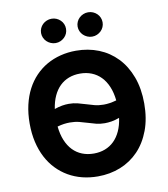

<svg xmlns="http://www.w3.org/2000/svg" viewBox="-100 -1030 982 1124"><g transform="rotate(-10 391.0 -468.0)"><path d="M391 -737.2Q463.4 -737.2 525.6 -712.4Q587.7 -687.5 633.5 -639.7Q679.3 -592 705.4 -522.4Q731.5 -452.8 731.5 -363.6Q731.5 -274.5 705.4 -204.9Q679.3 -135.3 633.5 -87.5Q587.7 -39.8 525.6 -14.9Q463.4 9.9 391 9.9Q342.7 9.9 298.5 -1.2Q254.3 -12.4 216.4 -34.3Q178.6 -56.1 147.9 -88.1Q117.2 -120 95.5 -161.6Q73.9 -203.1 62.1 -253.7Q50.4 -304.3 50.4 -363.6Q50.4 -423.3 62.1 -474.1Q73.9 -524.9 95.5 -566.2Q117.2 -607.6 147.9 -639.6Q178.6 -671.5 216.4 -693.2Q254.3 -714.8 298.5 -726Q342.7 -737.2 391 -737.2ZM391 -126.1Q427.2 -126.1 457.7 -137.8Q488.3 -149.5 511.5 -172.2Q534.8 -195 550.2 -228.5Q565.7 -262.1 571.7 -306.1Q546.5 -296.9 525.2 -293.3Q503.9 -289.8 484.7 -289.8Q457 -289.8 433.4 -295.8Q409.8 -301.8 386.4 -309.3Q362.6 -316.8 337.7 -323.2Q312.9 -329.5 283 -329.5Q266.3 -329.5 248 -327.1Q229.8 -324.6 208.5 -318.5Q213.4 -271.7 228.3 -235.6Q243.3 -199.6 266.9 -175.2Q290.5 -150.9 321.9 -138.5Q353.3 -126.1 391 -126.1ZM210.2 -422.6Q234.7 -431.1 255.7 -434.7Q276.6 -438.2 295.5 -438.2Q323.5 -438.2 347.3 -432.2Q371.1 -426.1 394.5 -418.7Q418.3 -410.9 443.2 -404.5Q468 -398.1 497.5 -398.1Q514.6 -398.1 533.2 -400.9Q551.8 -403.8 573.2 -409.8Q568.2 -456.7 553.1 -492.4Q538 -528.1 514.4 -552.2Q490.8 -576.3 459.5 -588.8Q428.3 -601.2 391 -601.2Q354.8 -601.2 324.4 -589.7Q294 -578.1 270.8 -555.6Q247.5 -533 232.1 -499.6Q216.6 -466.3 210.2 -422.6ZM500 -946.4Q515.6 -946.4 528.9 -940.7Q542.3 -935 552.4 -925.2Q562.5 -915.5 568.2 -902.3Q573.9 -889.2 573.9 -874.3Q573.9 -859.4 568.2 -846.2Q562.5 -833.1 552.4 -823.3Q542.3 -813.6 528.9 -807.7Q515.6 -801.8 500 -801.8Q484.7 -801.8 471.1 -807.7Q457.4 -813.6 447.3 -823.3Q437.1 -833.1 431.3 -846.2Q425.4 -859.4 425.4 -874.3Q425.4 -889.2 431.3 -902.3Q437.1 -915.5 447.3 -925.2Q457.4 -935 471.1 -940.7Q484.7 -946.4 500 -946.4ZM208.1 -874.3Q208.1 -889.2 214 -902.3Q219.8 -915.5 229.9 -925.2Q240.1 -935 253.7 -940.7Q267.4 -946.4 282.7 -946.4Q298.3 -946.4 311.6 -940.7Q324.9 -935 335 -925.2Q345.2 -915.5 350.9 -902.3Q356.5 -889.2 356.5 -874.3Q356.5 -859.4 350.9 -846.2Q345.2 -833.1 335 -823.3Q324.9 -813.6 311.6 -807.7Q298.3 -801.8 282.7 -801.8Q267.4 -801.8 253.7 -807.7Q240.1 -813.6 229.9 -823.3Q219.8 -833.1 214 -846.2Q208.1 -859.4 208.1 -874.3Z"/></g></svg>

Font: Cannonade
Style: Bold
Weight: 700
Designer: Rasmus Andersson
Foundry: rsms
Version: Version 3.012;git-f93a4a705